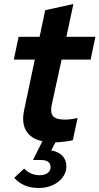

<svg xmlns="http://www.w3.org/2000/svg" viewBox="-20 -705 497 960"><path d="M174 235Q96 235 51 184L101 138Q133 171 178 171Q203 171 218 160Q233 149 233 131Q233 95 184 95H145L192 1Q134 -11 110.5 -51.5Q87 -92 101 -156L154 -407H49L73 -521H178L206 -654L347 -685L312 -521H457L433 -407H288L238 -178Q231 -140 246 -123.5Q261 -107 304 -107Q320 -107 335 -109Q350 -111 368 -115L344 -4Q328 0 303.5 3Q279 6 257 7L236 47Q272 53 292 74Q312 95 312 127Q312 157 293.5 181.5Q275 206 244 220.5Q213 235 174 235Z"/></svg>

Font: Red Hat Display
Style: Bold Italic
Weight: 700
Italic angle: -12°
Designer: Pentagram, MCKL
Foundry: Pentagram, MCKL
Version: Version 1.023; ttfautohint (v1.8.3)